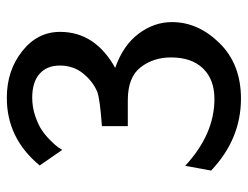

<svg xmlns="http://www.w3.org/2000/svg" viewBox="-102 -610 729 565"><g transform="rotate(-90 262.5 -327.5)"><path d="M43 -70.8 57.1 -147Q149.9 -61 253.9 -61Q311 -61 343.5 -94.5Q376 -127.9 376 -189Q376 -240.7 346.9 -278.3Q317.9 -315.9 250 -315.9H173.8V-392.1Q253.9 -397.9 274.9 -405.8Q305.7 -418.9 328.9 -447.5Q352.1 -476.1 352.1 -516.1Q352.1 -554.2 327.6 -575.7Q303.2 -597.2 257.8 -597.2Q229 -597.2 202.9 -588.1Q176.8 -579.1 160.9 -568.1Q145 -557.1 130.6 -542.5Q116.2 -527.8 111.6 -521Q106.9 -514.2 104 -508.8L58.1 -575.2Q138.2 -672.4 257.8 -671.9Q336.9 -671.9 394 -627Q451.2 -582 451.2 -515.1Q451.2 -412.1 345.2 -353Q411.1 -330.1 445.6 -284.4Q480 -238.8 480 -186Q480 -108.9 418 -45.9Q356 17.1 254.9 17.1Q135.7 17.1 43 -70.8Z"/></g></svg>

Font: CMU Bright
Style: SemiBold
Weight: 600
Version: Version 0.7.0